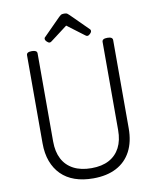

<svg xmlns="http://www.w3.org/2000/svg" viewBox="-135 -1454 1288 1574"><g transform="rotate(-10 509.5 -667.0)"><path d="M512 19Q426 19 359 -4.5Q292 -28 246 -74Q200 -120 175.5 -185.5Q151 -251 151 -336V-1069Q151 -1083 162 -1089.5Q173 -1096 195 -1096Q217 -1096 228 -1089.5Q239 -1083 239 -1069V-336Q239 -250 270.5 -190Q302 -130 363 -98Q424 -66 512 -66Q599 -66 658.5 -98Q718 -130 749 -190Q780 -250 780 -336V-1069Q780 -1083 791 -1089.5Q802 -1096 824 -1096Q868 -1096 868 -1069V-336Q868 -223 826 -143.5Q784 -64 704.5 -22.5Q625 19 512 19ZM352 -1140Q342 -1140 329.5 -1152Q317 -1164 317 -1174Q317 -1177 317 -1181Q317 -1185 323 -1190L465 -1333Q472 -1340 481 -1346.5Q490 -1353 509 -1353Q528 -1353 536.5 -1346.5Q545 -1340 552 -1333L696 -1190Q701 -1185 701.5 -1181Q702 -1177 702 -1174Q702 -1164 689.5 -1152Q677 -1140 667 -1140Q660 -1140 655 -1143.5Q650 -1147 642 -1153L509 -1253L377 -1153Q370 -1147 364 -1143.5Q358 -1140 352 -1140Z"/></g></svg>

Font: Playwrite PT
Style: Regular
Weight: 400
Designer: Veronika Burian, José Scaglione
Foundry: TypeTogether
Version: Version 1.002